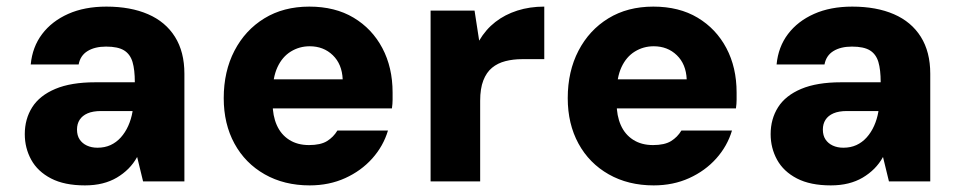

<svg xmlns="http://www.w3.org/2000/svg" viewBox="-20 -549 2902 581"><path d="M237 12Q175 12 134.5 -9Q94 -30 74.5 -65.5Q55 -101 55 -143Q55 -189 77.5 -224.5Q100 -260 147.5 -280Q195 -300 268 -300H388Q388 -338 381 -361.5Q374 -385 355.5 -396.5Q337 -408 301 -408Q267 -408 245 -394.5Q223 -381 218 -354H73Q78 -407 107.5 -446Q137 -485 186.5 -507Q236 -529 302 -529Q375 -529 428 -506Q481 -483 509.5 -437.5Q538 -392 538 -326V0H413L395 -74Q384 -54 368.5 -38.5Q353 -23 333.5 -11.5Q314 0 290 6Q266 12 237 12ZM275 -102Q297 -102 314.5 -110Q332 -118 345.5 -133Q359 -148 368 -168Q377 -188 381 -211V-213H286Q261 -213 245 -206Q229 -199 221 -186.5Q213 -174 213 -157Q213 -139 221 -127Q229 -115 243 -108.5Q257 -102 275 -102Z M917 12Q840 12 781 -21.5Q722 -55 689.5 -114.5Q657 -174 657 -252Q657 -333 689.5 -395.5Q722 -458 780 -493.5Q838 -529 916 -529Q994 -529 1050 -495.5Q1106 -462 1137 -403.5Q1168 -345 1168 -269Q1168 -259 1168 -247Q1168 -235 1166 -221H763V-309H1017Q1015 -355 987 -382Q959 -409 917 -409Q886 -409 860 -393Q834 -377 819.5 -345.5Q805 -314 805 -266V-236Q805 -199 817.5 -170.5Q830 -142 855 -126Q880 -110 915 -110Q950 -110 969.5 -122Q989 -134 1001 -154H1154Q1140 -107 1106.5 -69.5Q1073 -32 1024.5 -10Q976 12 917 12Z M1283 0V-517H1416L1430 -426Q1450 -460 1479 -482.5Q1508 -505 1545.5 -517Q1583 -529 1627 -529V-370H1560Q1533 -370 1509.5 -364Q1486 -358 1469 -344Q1452 -330 1442.5 -305.5Q1433 -281 1433 -244V0Z M1958 12Q1881 12 1822 -21.5Q1763 -55 1730.5 -114.5Q1698 -174 1698 -252Q1698 -333 1730.5 -395.5Q1763 -458 1821 -493.5Q1879 -529 1957 -529Q2035 -529 2091 -495.5Q2147 -462 2178 -403.5Q2209 -345 2209 -269Q2209 -259 2209 -247Q2209 -235 2207 -221H1804V-309H2058Q2056 -355 2028 -382Q2000 -409 1958 -409Q1927 -409 1901 -393Q1875 -377 1860.5 -345.5Q1846 -314 1846 -266V-236Q1846 -199 1858.5 -170.5Q1871 -142 1896 -126Q1921 -110 1956 -110Q1991 -110 2010.5 -122Q2030 -134 2042 -154H2195Q2181 -107 2147.5 -69.5Q2114 -32 2065.5 -10Q2017 12 1958 12Z M2494 12Q2432 12 2391.5 -9Q2351 -30 2331.5 -65.5Q2312 -101 2312 -143Q2312 -189 2334.5 -224.5Q2357 -260 2404.5 -280Q2452 -300 2525 -300H2645Q2645 -338 2638 -361.5Q2631 -385 2612.5 -396.5Q2594 -408 2558 -408Q2524 -408 2502 -394.5Q2480 -381 2475 -354H2330Q2335 -407 2364.5 -446Q2394 -485 2443.5 -507Q2493 -529 2559 -529Q2632 -529 2685 -506Q2738 -483 2766.5 -437.5Q2795 -392 2795 -326V0H2670L2652 -74Q2641 -54 2625.5 -38.5Q2610 -23 2590.5 -11.5Q2571 0 2547 6Q2523 12 2494 12ZM2532 -102Q2554 -102 2571.5 -110Q2589 -118 2602.5 -133Q2616 -148 2625 -168Q2634 -188 2638 -211V-213H2543Q2518 -213 2502 -206Q2486 -199 2478 -186.5Q2470 -174 2470 -157Q2470 -139 2478 -127Q2486 -115 2500 -108.5Q2514 -102 2532 -102Z"/></svg>

Font: DM Sans 11pt Black
Style: Regular
Weight: 900
Version: Version 4.004;gftools[0.9.30]